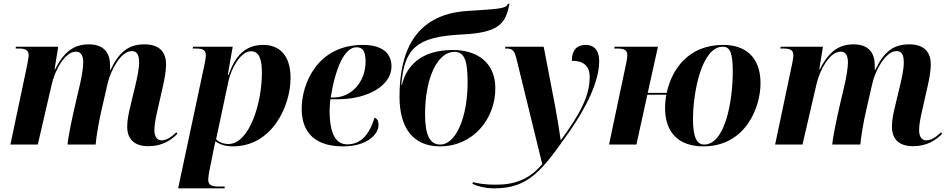

<svg xmlns="http://www.w3.org/2000/svg" viewBox="-20 -792 5201 1052"><path d="M793 9C869 9 920 -25 952 -59L946 -67C927 -49 897 -23 866 -23C841 -23 826 -42 826 -79C826 -107 832 -139 840 -175L873 -321C881 -356 890 -403 890 -439C890 -501 859 -549 772 -549C681 -549 632 -505 585 -408H583V-435C583 -498 553 -549 467 -549C392 -549 334 -516 282 -412H279L299 -536H67L66 -526H84C119 -526 137 -518 137 -489C137 -478 133 -458 130 -441L37 0H187L264 -332C280 -403 334 -509 396 -509C429 -509 436 -479 436 -449C436 -427 429 -376 418 -329L392 -218C378 -157 355 -53 350 0H504C508 -48 522 -128 537 -192L570 -336C584 -398 639 -512 702 -512C740 -512 742 -475 742 -447C742 -411 729 -356 723 -330L695 -213C684 -168 677 -132 677 -99C677 -30 715 9 793 9Z M1101 -441 956 240H1210L1212 230H1179C1141 230 1121 224 1121 192C1121 180 1124 161 1127 145L1149 35C1154 12 1156 0 1160 -18C1182 -2 1211 10 1256 10C1471 10 1572 -211 1572 -365C1572 -491 1509 -546 1423 -546C1321 -546 1268 -483 1232 -381H1228L1255 -536H1038L1036 -526H1055C1093 -526 1108 -517 1108 -487C1108 -479 1105 -462 1101 -441ZM1232 -3C1200 -3 1176 -16 1164 -29L1232 -348C1247 -417 1298 -511 1355 -511C1400 -511 1415 -468 1415 -393C1415 -224 1345 -3 1232 -3Z M1860 10C1993 10 2054 -57 2054 -107C2054 -132 2045 -143 2032 -147C2006 -61 1961 -1 1883 -1C1821 -1 1786 -56 1786 -187C1786 -200 1788 -233 1790 -248H1827C1998 -248 2125 -324 2125 -428C2125 -506 2067 -546 1969 -546C1717 -546 1633 -331 1633 -197C1633 -57 1715 10 1860 10ZM1809 -258H1792C1817 -415 1866 -533 1933 -533C1966 -533 1983 -514 1983 -454C1983 -343 1905 -258 1809 -258Z M2391 10C2571 10 2694 -139 2694 -308C2694 -443 2603 -518 2461 -518C2287 -518 2207 -431 2182 -327H2179C2195 -528 2263 -591 2510 -603C2722 -613 2750 -667 2772 -772L2763 -771C2754 -744 2711 -743 2541 -732C2240 -713 2169 -489 2169 -262C2169 -90 2244 10 2391 10ZM2392 0C2336 0 2309 -50 2309 -167C2309 -368 2379 -508 2469 -508C2529 -508 2542 -452 2542 -339C2542 -154 2480 0 2392 0Z M2689 240C2880 240 2953 137 3097 -67C3194 -205 3263 -347 3263 -457C3263 -512 3239 -546 3189 -546C3141 -546 3113 -517 3113 -459C3171 -459 3211 -436 3211 -371C3211 -259 3151 -159 3054 -25H3052C3046 -68 3032 -156 3022 -208L2959 -536H2749L2747 -526H2757C2788 -526 2799 -513 2809 -473L2951 107C2879 193 2797 220 2696 220C2635 220 2592 212 2572 206L2568 215C2596 228 2637 240 2689 240Z M3834 10C4064 10 4147 -202 4147 -336C4147 -485 4058 -546 3943 -546C3751 -546 3660 -411 3633 -283H3529L3585 -536H3347L3346 -526H3364C3402 -526 3417 -516 3417 -489C3417 -476 3413 -453 3409 -436L3317 0H3467L3527 -273H3631C3626 -248 3624 -223 3624 -200C3624 -59 3705 10 3834 10ZM3838 0C3799 0 3777 -39 3777 -138C3777 -288 3825 -536 3940 -536C3977 -536 3995 -509 3995 -400C3995 -241 3954 0 3838 0Z M4983 9C5059 9 5110 -25 5142 -59L5136 -67C5117 -49 5087 -23 5056 -23C5031 -23 5016 -42 5016 -79C5016 -107 5022 -139 5030 -175L5063 -321C5071 -356 5080 -403 5080 -439C5080 -501 5049 -549 4962 -549C4871 -549 4822 -505 4775 -408H4773V-435C4773 -498 4743 -549 4657 -549C4582 -549 4524 -516 4472 -412H4469L4489 -536H4257L4256 -526H4274C4309 -526 4327 -518 4327 -489C4327 -478 4323 -458 4320 -441L4227 0H4377L4454 -332C4470 -403 4524 -509 4586 -509C4619 -509 4626 -479 4626 -449C4626 -427 4619 -376 4608 -329L4582 -218C4568 -157 4545 -53 4540 0H4694C4698 -48 4712 -128 4727 -192L4760 -336C4774 -398 4829 -512 4892 -512C4930 -512 4932 -475 4932 -447C4932 -411 4919 -356 4913 -330L4885 -213C4874 -168 4867 -132 4867 -99C4867 -30 4905 9 4983 9Z"/></svg>

Font: Noto Serif Display
Style: Bold Italic
Weight: 700
Italic angle: -12°
Designer: Monotype Design Team
Foundry: Monotype Imaging Inc.
Version: Version 2.009